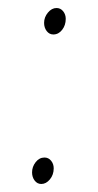

<svg xmlns="http://www.w3.org/2000/svg" viewBox="-20 -453 244 479"><path d="M113 -367Q103 -367 96.5 -375.5Q90 -384 90 -396Q90 -410 99.5 -421.5Q109 -433 121 -433Q131 -433 137.5 -425Q144 -417 144 -406Q144 -390 135 -378.5Q126 -367 113 -367ZM83 6Q73 6 66.5 -2.5Q60 -11 60 -23Q60 -37 69 -48.5Q78 -60 91 -60Q101 -60 107.5 -52Q114 -44 114 -33Q114 -17 104.5 -5.5Q95 6 83 6Z"/></svg>

Font: Comic Neue Light
Style: Regular
Weight: 300
Designer: Craig Rozynski
Foundry: Craig Rozynski
Version: Version 2.003